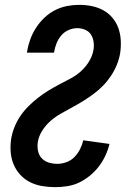

<svg xmlns="http://www.w3.org/2000/svg" viewBox="-20 -763 540 791"><path d="M208 8Q180 8 153.5 3.5Q127 -1 104 -12.5Q81 -24 63.5 -43Q46 -62 36 -86Q26 -110 24 -137Q22 -164 26 -191Q30 -215 39.5 -239Q49 -263 63.5 -284.5Q78 -306 97 -325Q116 -344 136.5 -360Q157 -376 179 -389.5Q201 -403 224 -415Q247 -427 270.5 -439.5Q294 -452 313.5 -469.5Q333 -487 347 -510Q361 -533 365 -557Q368 -574 365.5 -591Q363 -608 354.5 -621Q346 -634 330.5 -640.5Q315 -647 298 -647Q280 -647 262 -639Q244 -631 232 -616.5Q220 -602 213 -584.5Q206 -567 203 -549L202 -546H91L92 -552Q96 -577 105 -601.5Q114 -626 128.5 -648.5Q143 -671 163 -690Q183 -709 206.5 -721Q230 -733 255.5 -738Q281 -743 306 -743Q332 -743 357.5 -738Q383 -733 405 -721Q427 -709 443 -690Q459 -671 467.5 -647.5Q476 -624 477.5 -597.5Q479 -571 475 -544Q471 -520 461.5 -496.5Q452 -473 437.5 -451Q423 -429 405 -410.5Q387 -392 365.5 -376Q344 -360 322 -346.5Q300 -333 277 -320.5Q254 -308 231 -295Q208 -282 188.5 -265Q169 -248 154.5 -225.5Q140 -203 136 -179Q133 -160 136.5 -142Q140 -124 151.5 -111.5Q163 -99 180 -93.5Q197 -88 216 -88Q235 -88 254 -95Q273 -102 287 -116.5Q301 -131 310 -149Q319 -167 323 -185L431 -170Q425 -145 414 -121.5Q403 -98 387 -77Q371 -56 350 -39Q329 -22 306 -11Q283 0 257.5 4Q232 8 208 8Z"/></svg>

Font: Iosevka Custom
Style: Bold Italic
Weight: 700
Italic angle: -9°
Designer: Belleve Invis
Foundry: Belleve Invis
Version: Version 30.3.1; ttfautohint (v1.8.3)